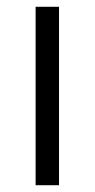

<svg xmlns="http://www.w3.org/2000/svg" viewBox="-20 -546 279 566"><path d="M85 -526H154V0H85Z"/></svg>

Font: Lopes Sans Light
Style: Regular
Weight: 300
Designer: Gabriel Lam, Diego Maldonado
Foundry: TypeRant, Foresti Design
Version: Version 4.000